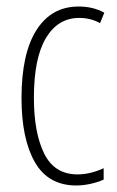

<svg xmlns="http://www.w3.org/2000/svg" viewBox="-20 -559 360 589"><path d="M214 10Q128 10 87 -61.5Q46 -133 46 -258Q46 -395 92 -467Q138 -539 221 -539Q266 -539 300 -520L287 -488Q258 -504 223 -504Q158 -504 121 -442.5Q84 -381 84 -259Q84 -152 115.5 -88Q147 -24 218 -24Q257 -24 298 -43V-8Q280 0 257.5 5Q235 10 214 10Z"/></svg>

Font: Noto Sans Gujarati ExtraCondensed ExtraLight
Style: Regular
Weight: 200
Width: 2
Designer: Jelle Bosma - Monotype Design Team, Universal Thirst
Foundry: Monotype Imaging Inc.
Version: Version 2.106; ttfautohint (v1.8.4.7-5d5b)